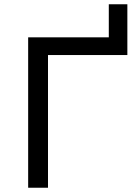

<svg xmlns="http://www.w3.org/2000/svg" viewBox="-20 -880 651 900"><path d="M112 0V-705H490V-860H577V-622H205V0Z"/></svg>

Font: Nunito Sans 6pt
Style: Regular
Weight: 400
Version: Version 3.101;gftools[0.9.27]